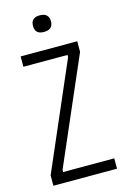

<svg xmlns="http://www.w3.org/2000/svg" viewBox="-126 -891 628 950"><g transform="rotate(-15 188.0 -416.0)"><path d="M25 0V-53L260 -596V-607H34V-660H324V-606L89 -64V-53H351V0ZM177 -747Q132 -747 132 -789Q132 -832 177 -832Q224 -832 224 -789Q224 -747 177 -747Z"/></g></svg>

Font: Bricolage Grotesque 10pt Condensed ExtraLight
Style: Regular
Weight: 200
Width: 3
Designer: Mathieu Triay
Foundry: Atelier Triay
Version: Version 1.000; ttfautohint (v1.8.4.7-5d5b);gftools[0.9.32]